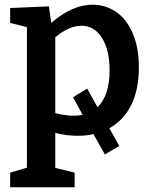

<svg xmlns="http://www.w3.org/2000/svg" viewBox="-20 -563 636 813"><path d="M443 -20 485 55 424 91 376 5Q345 12 307 12Q264 12 214 0V148L296 168V230H23V168L94 147V-448L23 -466V-529L187 -536L197 -466Q286 -543 371 -543Q428 -543 472.5 -512Q517 -481 542.5 -421Q568 -361 568 -278Q568 -183 535.5 -118Q503 -53 443 -20ZM393 -109Q444 -159 444 -265Q444 -352 411.5 -403Q379 -454 325 -454Q272 -454 214 -405V-84Q258 -73 291 -73Q314 -73 330 -77L289 -151L349 -188Z"/></svg>

Font: Bitter Pro SemiBold
Style: Regular
Weight: 600
Designer: Sol Matas, and Bitter project Authors
Foundry: Sol Matas
Version: Version 1.010